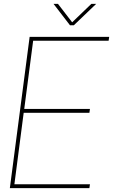

<svg xmlns="http://www.w3.org/2000/svg" viewBox="-20 -970 583 990"><path d="M132.8 -779.8H543L540 -759.8H150.9L105 -408.2H443.8L440.9 -388.2H102.1L54.2 -20H443.8L440.9 0H30.8ZM451.2 -950.2H476.1L360.8 -839.8H340.8L255.9 -950.2H278.8L352.1 -855Z"/></svg>

Font: Cooper Hewitt
Style: Thin Italic
Weight: 702
Designer: Village Type and Design LLC
Foundry: Cooper Hewitt Smithsonian Design Museum
Version: 1.000